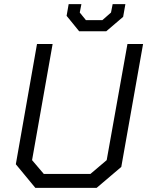

<svg xmlns="http://www.w3.org/2000/svg" viewBox="-20 -914 716 934"><path d="M57 -115 160 -700H236L136 -135L193 -68H420L499 -135L600 -700H676L570 -102L450 0H152ZM304 -837 314 -894H376L368 -853L398 -816H478L520 -853L528 -894H590L579 -832L497 -762H365Z"/></svg>

Font: Chakra Petch
Style: Italic
Weight: 400
Italic angle: -10°
Designer: Katatrad Aksorn Co.,Ltd.
Foundry: Cadson Demak Co.,Ltd.
Version: Version 1.000; ttfautohint (v1.6)